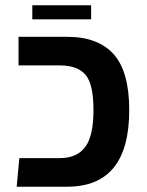

<svg xmlns="http://www.w3.org/2000/svg" viewBox="-20 -705 554 725"><path d="M102 -632V-685H324V-632ZM43 0 53 -108H206Q270 -108 301.5 -149.5Q333 -191 333 -289Q333 -388 302.5 -423Q272 -458 206 -458H50V-566H234Q350 -566 409 -500.5Q468 -435 468 -289Q468 0 234 0Z"/></svg>

Font: FiraGO Medium
Style: Regular
Weight: 500
Designer: bBox Type
Foundry: bBox Type GmbH
Version: Version 1.001;PS 001.001;hotconv 1.0.88;makeotf.lib2.5.64775